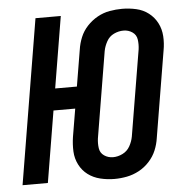

<svg xmlns="http://www.w3.org/2000/svg" viewBox="-53 -795 826 854"><g transform="rotate(-5 360.0 -367.5)"><path d="M424 8Q452 8 480 2.5Q508 -3 534 -17Q560 -31 580.5 -53.5Q601 -76 612 -102.5Q623 -129 627 -157L691 -542Q697 -574 695 -606Q693 -638 679 -665Q665 -692 641 -710.5Q617 -729 586 -736Q555 -743 523 -743Q496 -743 467.5 -738Q439 -733 413 -718.5Q387 -704 366.5 -682Q346 -660 335 -633Q324 -606 320 -578L293 -416H196L249 -735H136L14 0H127L180 -319H277L256 -194Q251 -161 252.5 -129.5Q254 -98 268 -70.5Q282 -43 306 -25Q330 -7 361 0.5Q392 8 424 8ZM426 -89Q404 -89 386.5 -101Q369 -113 366 -134.5Q363 -156 366 -178L430 -563Q434 -584 445.5 -605Q457 -626 478 -636Q499 -646 521 -646Q543 -646 560.5 -634Q578 -622 581 -600.5Q584 -579 581 -557L517 -173Q513 -151 501.5 -130.5Q490 -110 469 -99.5Q448 -89 426 -89Z"/></g></svg>

Font: Iosevka Sparkle Semibold
Style: Italic
Weight: 600
Italic angle: -9°
Designer: Belleve Invis
Foundry: Belleve Invis
Version: Version 4.5.0; ttfautohint (v1.8.3)